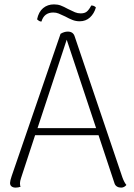

<svg xmlns="http://www.w3.org/2000/svg" viewBox="-20 -846 610 875"><path d="M556 -3Q546 9 532 9Q521 9 513 4Q505 -1 502 -10L429 -230H140L76 -35Q71 -20 71 -11Q71 1 74 5Q63 9 51 9Q39 9 32 3Q25 -3 26 -14Q26 -22 33 -43L256 -692Q273 -702 289 -702Q313 -702 320 -681L538 -37Q546 -15 556 -3ZM418 -262 284 -665 151 -262ZM343 -749Q326 -749 310.5 -755Q295 -761 277 -771Q258 -780 247 -784.5Q236 -789 223 -789Q181 -789 169 -748H167Q159 -748 149 -758Q156 -792 176.5 -809Q197 -826 226 -826Q243 -826 256.5 -821Q270 -816 290 -805Q310 -795 322 -790Q334 -785 348 -785Q366 -785 376 -793.5Q386 -802 396 -821Q409 -821 417 -812Q409 -784 390 -766.5Q371 -749 343 -749Z"/></svg>

Font: Arima Madurai ExtraLight
Style: Regular
Weight: 275
Designer: Joana Correia and Natanael Gama
Foundry: NDISCOVER
Version: Version 1.020